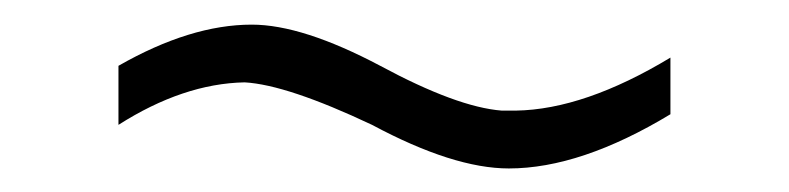

<svg xmlns="http://www.w3.org/2000/svg" viewBox="-20 -410 653 159"><path d="M78.1 -306.6V-355.5Q137.7 -389.6 188.5 -389.6Q230.5 -389.6 294.9 -355.5Q358.4 -321.3 395.5 -318.4Q402.3 -318.4 407.2 -318.4Q463.9 -319.3 535.2 -362.3V-315.4Q460.9 -270.5 401.4 -270.5Q355.5 -270.5 288.1 -306.6Q217.8 -339.8 182.6 -341.8Q131.8 -340.8 78.1 -306.6Z"/></svg>

Font: Post No Bills Colombo
Style: Regular
Weight: 500
Designer: Kosala Senevirathne, Siva Puranthara, Lasantha Premarathna, Tharique Azeez
Foundry: Mooniak
Version: Version 1.220 ; ttfautohint (v1.5)